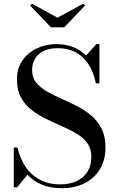

<svg xmlns="http://www.w3.org/2000/svg" viewBox="-20 -997 624 1032"><path d="M312 14.5Q250 14.5 204.5 -4.8Q159 -24 127.5 -58L71.5 10H54V-204H74Q83.5 -163 101.8 -127Q120 -91 148.2 -64Q176.5 -37 214.8 -21.5Q253 -6 303.5 -6Q355 -6 392.5 -23.8Q430 -41.5 450.5 -74.8Q471 -108 471 -155Q471 -198 449.5 -227.5Q428 -257 392 -278.5Q356 -300 313.5 -318.5Q271 -337 228.5 -357.5Q186 -378 150 -405.8Q114 -433.5 92.5 -473.5Q71 -513.5 71 -571Q71 -628.5 99.8 -670.8Q128.5 -713 176.8 -736.5Q225 -760 282.5 -760Q331 -760 371.5 -744.8Q412 -729.5 442.5 -698.5L498 -760H514.5V-549H495.5Q482.5 -611.5 454.2 -653.8Q426 -696 384.5 -717Q343 -738 291.5 -738Q223.5 -738 188 -705.5Q152.5 -673 152.5 -619Q152.5 -580.5 174 -553.8Q195.5 -527 230.5 -506.5Q265.5 -486 307.8 -467.5Q350 -449 392 -427.8Q434 -406.5 469.2 -377Q504.5 -347.5 525.8 -305.8Q547 -264 547 -204Q547 -138 517.8 -88.8Q488.5 -39.5 435.5 -12.5Q382.5 14.5 312 14.5ZM254 -850 141.5 -967.5 152 -977 289 -902 427 -977 437.5 -967.5 325 -850Z"/></svg>

Font: Bodoni Moda Medium
Style: Regular
Weight: 500
Designer: Owen Earl
Foundry: indestructible type
Version: Version 2.005